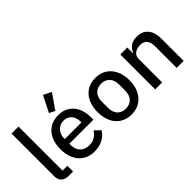

<svg xmlns="http://www.w3.org/2000/svg" viewBox="-24 -1471 2121 2121"><g transform="rotate(-45 1037.0 -410.0)"><path d="M196 0Q142 0 113 -29.5Q84 -59 84 -110V-777H193V-89H268V0Z M725 -787 603 -612 536 -645 631 -833ZM343 -273Q343 -359 373 -423Q403 -487 459 -522Q515 -557 591 -557Q668 -557 722 -522Q776 -487 804 -425.5Q832 -364 832 -286V-246H456V-227Q456 -159 494.5 -118Q533 -77 603 -77Q698 -77 749 -162L813 -100Q783 -48 725.5 -17.5Q668 13 593 13Q517 13 460.5 -22Q404 -57 373.5 -122Q343 -187 343 -273ZM456 -318H717V-328Q717 -394 683 -433Q649 -472 592 -472Q532 -472 494 -431Q456 -390 456 -325Z M923 -273Q923 -359 953.5 -423.5Q984 -488 1040.5 -523Q1097 -558 1172 -558Q1247 -558 1303.5 -523Q1360 -488 1391 -423.5Q1422 -359 1422 -273Q1422 -186 1391 -121.5Q1360 -57 1303.5 -22Q1247 13 1172 13Q1097 13 1040.5 -22Q984 -57 953.5 -121.5Q923 -186 923 -273ZM1307 -227V-318Q1307 -390 1270.5 -428.5Q1234 -467 1172 -467Q1110 -467 1074 -428.5Q1038 -390 1038 -318V-227Q1038 -155 1074 -116.5Q1110 -78 1172 -78Q1234 -78 1270.5 -116.5Q1307 -155 1307 -227Z M1551 0V-545H1660V-456H1664Q1705 -557 1818 -557Q1902 -557 1949 -502Q1996 -447 1996 -347V0H1887V-332Q1887 -465 1781 -465Q1730 -465 1695 -440Q1660 -415 1660 -368V0Z"/></g></svg>

Font: IBM Plex Sans JP Medium
Style: Regular
Weight: 500
Designer: Mike Abbink; Paul van der Laan; Pieter van Rosmalen; Wujin Sim; Yejin Wi; Jinhee Kim; Boomi Park; Yona Kim; Kichan Ma
Foundry: Sandoll Inc.
Version: Version 1.001